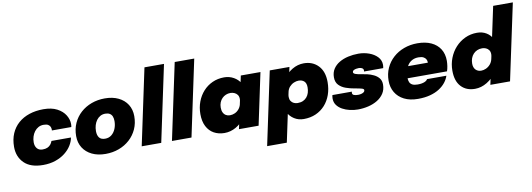

<svg xmlns="http://www.w3.org/2000/svg" viewBox="-70 -1253 5381 1941"><g transform="rotate(-10 2620.5 -282.0)"><path d="M281 13Q152.5 13 87 -51.5Q21.5 -116 21.5 -218.5Q21.5 -295 47.5 -355Q73.5 -415 121 -456.8Q168.5 -498.5 234 -520.2Q299.5 -542 379 -542Q463 -542 518.5 -512.8Q574 -483.5 601.8 -438.5Q629.5 -393.5 629.5 -346Q629.5 -337 628.5 -328.5Q627.5 -320 626.5 -315.5H427Q427.5 -318.5 427.5 -320.8Q427.5 -323 427.5 -327Q427.5 -339 422 -352.8Q416.5 -366.5 400.8 -376.5Q385 -386.5 354 -386.5Q324 -386.5 300.2 -373.5Q276.5 -360.5 259.5 -338Q242.5 -315.5 233.8 -287.5Q225 -259.5 225 -229.5Q225 -190 245 -166.2Q265 -142.5 302 -142.5Q332 -142.5 352 -151.5Q372 -160.5 384.8 -176.2Q397.5 -192 404.5 -212H604.5Q598 -172 573.2 -132Q548.5 -92 507 -59.2Q465.5 -26.5 408.5 -6.8Q351.5 13 281 13Z M922.5 12.5Q842 12.5 782.8 -16.2Q723.5 -45 691 -96.5Q658.5 -148 658.5 -216.5Q658.5 -289 685.5 -348.8Q712.5 -408.5 760.5 -451.8Q808.5 -495 872 -518.5Q935.5 -542 1008.5 -542Q1089 -542 1148.2 -513.5Q1207.5 -485 1240 -433.5Q1272.5 -382 1272.5 -313.5Q1272.5 -241 1245.5 -181.2Q1218.5 -121.5 1170.5 -78Q1122.5 -34.5 1059 -11Q995.5 12.5 922.5 12.5ZM944 -140Q982 -140 1009.5 -162Q1037 -184 1052 -220.5Q1067 -257 1067 -299.5Q1067 -327.5 1058.8 -347.5Q1050.5 -367.5 1033 -378.2Q1015.5 -389 987.5 -389Q959 -389 936.2 -376.5Q913.5 -364 897.5 -342.2Q881.5 -320.5 873 -292Q864.5 -263.5 864.5 -231Q864.5 -188.5 883.2 -164.2Q902 -140 944 -140Z M1660 -781.5 1494 0H1293.5L1459.5 -781.5Z M1970.5 -781.5 1804.5 0H1604L1770 -781.5Z M2142.5 13Q2081.5 13 2034.2 -13.2Q1987 -39.5 1960.5 -91Q1934 -142.5 1934 -217Q1934 -284.5 1956 -343.5Q1978 -402.5 2018.2 -447.2Q2058.5 -492 2113.5 -517Q2168.5 -542 2234 -542Q2287.5 -542 2332 -517Q2376.5 -492 2403.2 -447Q2430 -402 2430 -342.5Q2430 -328.5 2427.8 -309.5Q2425.5 -290.5 2421.5 -276L2350 -272Q2351.5 -279 2352.5 -286.2Q2353.5 -293.5 2353.5 -300Q2353.5 -325.5 2341.2 -342.2Q2329 -359 2309.8 -367.2Q2290.5 -375.5 2269.5 -375.5Q2244.5 -375.5 2222.5 -366.2Q2200.5 -357 2183.8 -340Q2167 -323 2157.5 -299.2Q2148 -275.5 2148 -246.5Q2148 -216.5 2158 -196Q2168 -175.5 2186 -164.8Q2204 -154 2227 -154Q2253.5 -154 2278.2 -165.2Q2303 -176.5 2321.2 -198.8Q2339.5 -221 2346.5 -254L2415 -244.5Q2398.5 -166 2357.2 -108Q2316 -50 2260 -18.5Q2204 13 2142.5 13ZM2493.5 0H2292L2404.5 -531H2606Z M2542.5 218.5 2701.5 -531H2903.5L2744.5 218.5ZM2956 13Q2901.5 13 2858.8 -14Q2816 -41 2791.5 -87.8Q2767 -134.5 2767 -193Q2767 -219.5 2769.5 -236.5Q2772 -253.5 2775.5 -262.5L2846.5 -264Q2845 -258 2844 -248.5Q2843 -239 2843 -233.5Q2843 -208.5 2854.2 -191.2Q2865.5 -174 2883.8 -165.5Q2902 -157 2923 -157Q2954.5 -157 2978 -167.5Q3001.5 -178 3017.2 -197Q3033 -216 3040.8 -241.2Q3048.5 -266.5 3048.5 -296.5Q3048.5 -339 3027 -358.8Q3005.5 -378.5 2970 -378.5Q2946.5 -378.5 2921.2 -367.8Q2896 -357 2876.5 -335.5Q2857 -314 2850 -280.5L2780.5 -285.5Q2796.5 -359.5 2836.5 -417.2Q2876.5 -475 2932.5 -508.5Q2988.5 -542 3052 -542Q3142.5 -542 3199.8 -482.2Q3257 -422.5 3257 -314Q3257 -243.5 3235.8 -183.8Q3214.5 -124 3175 -80Q3135.5 -36 3080 -11.5Q3024.5 13 2956 13Z M3512 13Q3471 13 3429.5 3.5Q3388 -6 3353.5 -25Q3319 -44 3298.2 -72.8Q3277.5 -101.5 3277.5 -140.5Q3277.5 -151 3279 -160.5Q3280.5 -170 3282 -175.5H3481.5Q3481 -172.5 3480.2 -169Q3479.5 -165.5 3479.5 -162.5Q3479.5 -146 3495.5 -139.2Q3511.5 -132.5 3539 -132.5Q3553 -132.5 3569 -136Q3585 -139.5 3596.5 -147.8Q3608 -156 3608 -170Q3608 -182 3584.2 -188.5Q3560.5 -195 3512.5 -203Q3470.5 -210 3427.8 -224.8Q3385 -239.5 3356.5 -269Q3328 -298.5 3328 -349Q3328 -398.5 3351.8 -435Q3375.5 -471.5 3415.8 -495.2Q3456 -519 3507 -530.5Q3558 -542 3612.5 -542Q3670 -542 3721.8 -523.2Q3773.5 -504.5 3806.2 -470Q3839 -435.5 3839 -387.5Q3839 -378.5 3837.5 -368.8Q3836 -359 3835 -354.5H3637.5Q3638.5 -356.5 3639 -359.8Q3639.5 -363 3639.5 -366.5Q3639.5 -378 3632 -384.8Q3624.5 -391.5 3613.2 -394.8Q3602 -398 3590.5 -398Q3580 -398 3564.8 -395.5Q3549.5 -393 3538 -386Q3526.5 -379 3526.5 -366Q3526.5 -353.5 3547.5 -345.8Q3568.5 -338 3606.5 -332.5Q3632 -329 3665.8 -321.2Q3699.5 -313.5 3731.2 -298.2Q3763 -283 3783.8 -257.5Q3804.5 -232 3804.5 -192.5Q3804.5 -140 3779.8 -101.5Q3755 -63 3713.2 -37.5Q3671.5 -12 3619.2 0.5Q3567 13 3512 13Z M3966 -210.5 3990.5 -330.5H4303.5L4284 -304.5Q4286.5 -314.5 4287.8 -322.5Q4289 -330.5 4289 -336Q4289 -351.5 4281 -366.2Q4273 -381 4254.8 -390.5Q4236.5 -400 4205 -400Q4168.5 -400 4141 -386Q4113.5 -372 4095.5 -346.8Q4077.5 -321.5 4068.5 -288.2Q4059.5 -255 4059.5 -216Q4059.5 -189.5 4067.8 -170.5Q4076 -151.5 4095.8 -141.2Q4115.5 -131 4150.5 -131Q4174.5 -131 4192.5 -134.5Q4210.5 -138 4222.8 -143.5Q4235 -149 4242.2 -155.5Q4249.5 -162 4251.5 -168H4450.5Q4439.5 -133 4414 -100.5Q4388.5 -68 4348.5 -42.2Q4308.5 -16.5 4253.8 -1.8Q4199 13 4129.5 13Q4046 13 3987.2 -16.8Q3928.5 -46.5 3897.5 -98.8Q3866.5 -151 3866.5 -218.5Q3866.5 -290 3893.5 -349.2Q3920.5 -408.5 3968.5 -451.8Q4016.5 -495 4080.2 -518.5Q4144 -542 4217.5 -542Q4300 -542 4359 -514.8Q4418 -487.5 4449.8 -437Q4481.5 -386.5 4481.5 -316Q4481.5 -292 4477 -262.2Q4472.5 -232.5 4464.5 -210.5Z M4714 13Q4624.5 13 4571.8 -43.8Q4519 -100.5 4519 -207Q4519 -275.5 4542.5 -336Q4566 -396.5 4608.2 -442.8Q4650.5 -489 4707 -515.5Q4763.5 -542 4830 -542Q4884.5 -542 4925.2 -517.2Q4966 -492.5 4988.8 -448.8Q5011.5 -405 5011.5 -348.5Q5011.5 -332.5 5008.8 -311.2Q5006 -290 5002 -274H4931Q4932.5 -280 4933.8 -289.2Q4935 -298.5 4935 -304Q4935 -329.5 4923.2 -346Q4911.5 -362.5 4893 -370.5Q4874.5 -378.5 4854 -378.5Q4826 -378.5 4803 -368.5Q4780 -358.5 4763.2 -340.2Q4746.5 -322 4737.5 -297.2Q4728.5 -272.5 4728.5 -243.5Q4728.5 -201.5 4750.8 -179.2Q4773 -157 4807 -157Q4831 -157 4856.2 -168.2Q4881.5 -179.5 4901 -202Q4920.5 -224.5 4927.5 -257.5L4997.5 -252.5Q4982 -179 4939 -118.8Q4896 -58.5 4837 -22.8Q4778 13 4714 13ZM4872.5 0 5039 -781.5H5241L5074.5 0Z"/></g></svg>

Font: Epilogue Black
Style: Italic
Weight: 900
Italic angle: -12°
Designer: Tyler Finck
Foundry: Etcetera Type Co
Version: Version 2.111